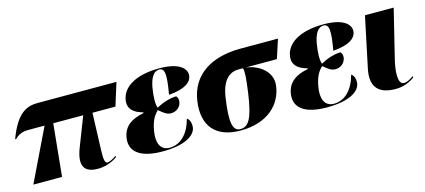

<svg xmlns="http://www.w3.org/2000/svg" viewBox="-49 -932 2933 1324"><g transform="rotate(-15 1418.0 -270.0)"><path d="M65 0H270L307 -373H521L441 -167C393 -45 424 10 525 10C562 10 616 0 665 -36L662 -45C646 -31 613 -15 600 -15C574 -15 576 -58 579 -145L587 -373H751L802 -536H245C172 -536 94 -521 25 -336L31 -333C57 -361 88 -373 127 -373H245Z M987 10C1151 10 1225 -43 1230 -100C1232 -125 1225 -154 1205 -165C1179 -65 1119 -2 1040 -2C969 -2 951 -67 965 -143C977 -215 1000 -248 1027 -274C1053 -254 1076 -229 1111 -229C1148 -229 1179 -255 1185 -288C1189 -310 1183 -323 1174 -333C1134 -333 1076 -317 1031 -290C1019 -316 1021 -373 1032 -437C1045 -506 1071 -542 1108 -542C1150 -542 1153 -493 1129 -356C1252 -366 1290 -405 1297 -444C1305 -492 1262 -550 1110 -550C950 -550 847 -493 831 -400C820 -336 861 -302 927 -285L926 -280C844 -264 784 -229 770 -149C752 -49 826 10 987 10Z M1543 10C1741 10 1841 -99 1858 -223C1873 -324 1780 -391 1686 -401H1911L1955 -536H1688C1482 -536 1332 -448 1306 -262C1282 -90 1367 10 1543 10ZM1544 0C1488 0 1476 -66 1500 -232C1517 -353 1568 -401 1638 -401H1669C1677 -369 1673 -330 1659 -225C1634 -49 1602 0 1544 0Z M2160 10C2324 10 2398 -43 2403 -100C2405 -125 2398 -154 2378 -165C2352 -65 2292 -2 2213 -2C2142 -2 2124 -67 2138 -143C2150 -215 2173 -248 2200 -274C2226 -254 2249 -229 2284 -229C2321 -229 2352 -255 2358 -288C2362 -310 2356 -323 2347 -333C2307 -333 2249 -317 2204 -290C2192 -316 2194 -373 2205 -437C2218 -506 2244 -542 2281 -542C2323 -542 2326 -493 2302 -356C2425 -366 2463 -405 2470 -444C2478 -492 2435 -550 2283 -550C2123 -550 2020 -493 2004 -400C1993 -336 2034 -302 2100 -285L2099 -280C2017 -264 1957 -229 1943 -149C1925 -49 1999 10 2160 10Z M2651 10C2710 10 2757 -13 2787 -36L2784 -45C2765 -31 2740 -15 2717 -15C2667 -15 2679 -117 2694 -180L2781 -536H2576L2500 -175C2472 -40 2538 10 2651 10Z"/></g></svg>

Font: Noto Serif Display Black
Style: Italic
Weight: 900
Italic angle: -12°
Designer: Monotype Design Team
Foundry: Monotype Imaging Inc.
Version: Version 2.009